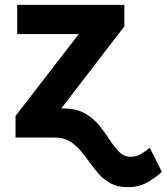

<svg xmlns="http://www.w3.org/2000/svg" viewBox="-20 -566 686 790"><path d="M231.9 -119.6H241.7Q293.9 -119.6 329.1 -99.6Q364.3 -79.6 388.4 -49.8Q412.6 -20 431.6 9.5Q450.7 39.1 470.5 59.1Q490.2 79.1 517.6 79.1Q540.5 79.6 562.3 66.2Q584 52.7 596.2 42L646 141.1Q621.6 164.1 586.2 184.3Q550.8 204.6 504.4 204.1Q465.3 204.1 437.3 189.5Q409.2 174.8 388.2 151.6Q367.2 128.4 348.9 102.3Q330.6 76.2 310.8 53Q291 29.8 265.9 14.9Q240.7 0 205.6 0H43.9V-88.9L304.2 -425.8H50.8V-545.9H491.7V-457.5Z"/></svg>

Font: Inter Tight
Style: Bold
Weight: 700
Designer: Rasmus Andersson
Foundry: rsms
Version: Version 3.004; ttfautohint (v1.8.4.7-5d5b)